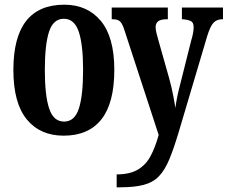

<svg xmlns="http://www.w3.org/2000/svg" viewBox="-20 -568 970 818"><path d="M251 10Q151 10 94 -59.5Q37 -129 37 -270Q37 -548 254 -548Q352 -548 409.5 -479Q467 -410 467 -270Q467 -129 412 -59.5Q357 10 251 10ZM253 -50Q298 -50 316 -105.5Q334 -161 334 -270Q334 -378 315.5 -433Q297 -488 252 -488Q207 -488 189 -433Q171 -378 171 -270Q171 -161 189.5 -105.5Q208 -50 253 -50ZM477 175Q533 175 567.5 154.5Q602 134 622 96Q642 58 656 7L511 -437Q501 -469 490.5 -477.5Q480 -486 460 -486H456V-536H695V-486H692Q664 -486 653.5 -477Q643 -468 643 -453Q643 -442 646.5 -427.5Q650 -413 655 -396L700 -237Q711 -197 717.5 -163.5Q724 -130 727 -108Q734 -158 747 -206L795 -397Q799 -409 802 -424.5Q805 -440 805 -452Q805 -472 793.5 -478Q782 -484 758 -486H755V-536H930V-486H927Q904 -486 890 -471.5Q876 -457 863 -415L741 -4Q720 66 701 111.5Q682 157 657 183Q632 209 592.5 219.5Q553 230 492 230H477Z"/></svg>

Font: Noto Serif ExtraCondensed
Style: Bold
Weight: 700
Width: 2
Designer: Monotype Design Team
Foundry: Monotype Imaging Inc.
Version: Version 2.014; ttfautohint (v1.8.4.7-5d5b)